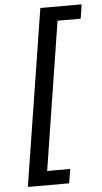

<svg xmlns="http://www.w3.org/2000/svg" viewBox="-59 -742 507 959"><g transform="rotate(-5 194.0 -262.5)"><path d="M41 180 181 -705H388L377 -634H261L144 109H260L248 180Z"/></g></svg>

Font: Nunito Sans 12pt ExtraLight 12pt Medium
Style: Italic
Weight: 500
Italic angle: -9°
Version: Version 3.101;gftools[0.9.27]